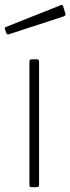

<svg xmlns="http://www.w3.org/2000/svg" viewBox="-31 -776 292 796"><path d="M131 -12Q131 -5 129 -2.5Q127 0 119 0H102Q95 0 93 -2Q91 -4 91 -10V-520Q91 -530 100 -530H122Q131 -530 131 -520ZM230 -752 240 -720Q243 -712 233 -708L6 -634Q2 -633 -0.5 -634Q-3 -635 -5 -639L-10 -654Q-13 -662 -7 -664L222 -755Q228 -757 230 -752Z"/></svg>

Font: Libre Franklin Thin
Style: Regular
Weight: 100
Designer: Pablo Impallari, Rodrigo Fuenzalida, Nhung Nguyen
Foundry: Impallari Type
Version: Version 3.000